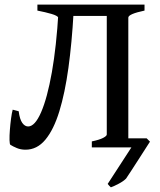

<svg xmlns="http://www.w3.org/2000/svg" viewBox="-20 -635 688 827"><path d="M89.8 9.8Q69.3 9.8 52.5 2.7Q35.6 -4.4 24.9 -11.2Q21.5 -13.2 21 -31.5Q20.5 -49.8 22.5 -75Q24.4 -100.1 27.6 -124.3Q30.8 -148.4 34.7 -162.6L60.5 -155.8Q64.9 -121.1 75.9 -105.7Q86.9 -90.3 101.1 -90.3Q130.4 -90.3 157 -151.4Q183.6 -212.4 203.4 -323.7Q223.1 -435.1 231.9 -585.4L296.9 -580.6Q289.6 -450.7 274.7 -342.5Q259.8 -234.4 235.6 -155.5Q211.4 -76.7 175.5 -33.4Q139.6 9.8 89.8 9.8ZM260.3 -546.4 231.4 -559.1Q227.5 -567.4 201.9 -575Q176.3 -582.5 141.1 -589.4V-615.2H602.5V-589.4Q532.7 -574.7 532.7 -559.1V-36.1Q532.7 -25.9 602.5 -25.9V0H375.5V-25.9Q408.2 -32.7 424.1 -41Q439.9 -49.3 439.9 -55.7V-566.4H288.1ZM611.8 -39.1 626 -24.9Q622.6 -19.5 608.9 1.7Q595.2 22.9 577.9 50Q560.5 77.1 545.2 100.6Q529.8 124 522.9 134.3Q511.2 146 490.7 156.7Q470.2 167.5 457.5 171.9Q450.7 166 443.8 157.2L545.9 0L503.9 -39.1Z"/></svg>

Font: Gentium Book Plus
Style: Regular
Weight: 400
Designer: Victor Gaultney, Annie Olsen, Iska Routamaa, Becca Hirsbrunner
Foundry: SIL International
Version: Version 6.101